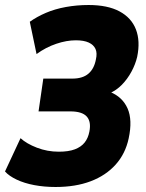

<svg xmlns="http://www.w3.org/2000/svg" viewBox="-32 -736 583 767"><path d="M190 11Q145 11 105 3.5Q65 -4 34.5 -18.5Q4 -33 -12 -51L50 -184Q74 -162 115.5 -146Q157 -130 203 -130Q242 -130 267 -139.5Q292 -149 306 -166.5Q320 -184 325 -210Q333 -250 314.5 -270.5Q296 -291 249 -291H122L141 -422H257Q298 -422 321 -441.5Q344 -461 351 -498Q357 -524 349.5 -540.5Q342 -557 322.5 -566Q303 -575 271 -575Q234 -575 192.5 -561Q151 -547 114 -520L87 -649Q115 -669 151 -684.5Q187 -700 231 -708Q275 -716 322 -716Q398 -716 445.5 -690.5Q493 -665 511 -618.5Q529 -572 516 -509Q509 -479 493 -449.5Q477 -420 455 -397.5Q433 -375 405 -363L407 -369Q457 -349 477.5 -303Q498 -257 482 -183Q469 -122 430 -78.5Q391 -35 330.5 -12Q270 11 190 11Z"/></svg>

Font: Nunito Sans 10pt Condensed Black
Style: Italic
Weight: 900
Width: 3
Italic angle: -9°
Designer: Vernon Adams
Foundry: Vernon Adams
Version: Version 3.101;gftools[0.9.27]